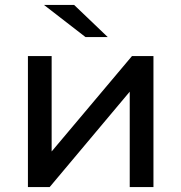

<svg xmlns="http://www.w3.org/2000/svg" viewBox="-20 -757 734 777"><path d="M93 -530V0H181L505 -386V0H601V-530H514L189 -144V-530ZM158 -737 326 -607H416L280 -737Z"/></svg>

Font: Malon Grotesk Med
Style: Regular
Weight: 500
Designer: Julieta Ulanovsky
Foundry: Julieta Ulanovsky
Version: Version 7.200